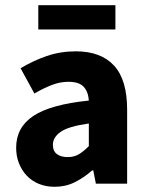

<svg xmlns="http://www.w3.org/2000/svg" viewBox="-20 -705 567 737"><path d="M190 12Q156 12 128.5 0.5Q101 -11 82 -31.5Q63 -52 52.5 -79Q42 -106 42 -138Q42 -216 108 -260Q174 -304 321 -319Q319 -352 301.5 -371.5Q284 -391 243 -391Q211 -391 179.5 -379Q148 -367 112 -346L59 -443Q107 -472 159.5 -490Q212 -508 271 -508Q367 -508 417.5 -453.5Q468 -399 468 -284V0H348L338 -51H334Q302 -23 267 -5.5Q232 12 190 12ZM240 -102Q265 -102 283 -113Q301 -124 321 -144V-231Q243 -220 213 -199Q183 -178 183 -149Q183 -125 198.5 -113.5Q214 -102 240 -102ZM127 -592V-685H423V-592Z"/></svg>

Font: Font
Style: ¶
Weight: 700
Designer: Paul D. Hunt
Foundry: Adobe Systems Incorporated
Version: Version 3.000